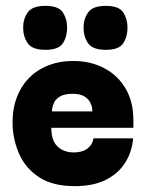

<svg xmlns="http://www.w3.org/2000/svg" viewBox="-20 -625 514 655"><path d="M235 10Q160 10 114 -20Q68 -50 46.5 -97.5Q25 -145 23 -197Q21 -265 47 -314.5Q73 -364 120.5 -390.5Q168 -417 230 -417Q289 -417 335.5 -392.5Q382 -368 408.5 -323Q435 -278 435 -215Q435 -215 435 -204.5Q435 -194 435 -189H155Q155 -145 176.5 -125Q198 -105 232 -105Q261 -105 278.5 -118.5Q296 -132 299 -153H434Q431 -109 408 -71.5Q385 -34 342 -12Q299 10 235 10ZM157 -245H295Q295 -245 294.5 -254Q294 -263 288 -275Q282 -287 268 -296Q254 -305 227 -305Q200 -305 185 -296Q170 -287 164.5 -275Q159 -263 158 -254Q157 -245 157 -245ZM135 -455Q90 -455 74.5 -477.5Q59 -500 59 -531Q59 -560 74.5 -582.5Q90 -605 135 -605Q180 -605 194.5 -582.5Q209 -560 209 -531Q209 -500 194.5 -477.5Q180 -455 135 -455ZM341 -455Q296 -455 280.5 -477.5Q265 -500 265 -531Q265 -560 280.5 -582.5Q296 -605 341 -605Q386 -605 400.5 -582.5Q415 -560 415 -531Q415 -500 400.5 -477.5Q386 -455 341 -455Z"/></svg>

Font: Darker Grotesque Light Black
Style: Regular
Weight: 900
Version: Version 1.000;gftools[0.9.28]